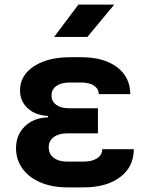

<svg xmlns="http://www.w3.org/2000/svg" viewBox="-20 -805 640 832"><path d="M341.6 7H272.5Q206.1 7 155.8 -14.3Q105.5 -35.5 77.5 -74.2Q49.5 -112.9 49.5 -162.9Q49.5 -220.4 87.6 -257.5Q125.7 -294.7 188.3 -296.2V-302.7Q134 -305 100.4 -335.7Q66.8 -366.3 66.8 -413.2Q66.8 -456.6 93.7 -488.6Q120.7 -520.6 169.3 -538.8Q217.9 -557 281.3 -557H332.5Q430.4 -557 487.4 -513.8Q544.3 -470.7 544.5 -397.2H407.8Q407.6 -420.2 387.4 -433.8Q367.2 -447.4 332.5 -447.4H281.3Q245.5 -447.4 224.4 -432.4Q203.2 -417.5 203.2 -391Q203.2 -366 223.5 -350.9Q243.8 -335.9 278.1 -335.9H404.4V-227.3H272.5Q234.9 -227.3 213 -211Q191.1 -194.8 191.1 -166.5Q191.1 -137.7 213 -121.1Q234.9 -104.6 272.5 -104.6H341.6Q378.8 -104.6 400.9 -119.2Q423 -133.8 423 -158.6H559.7Q559.7 -82.2 500.8 -37.6Q441.8 7 341.6 7ZM214.5 -645 319.7 -785H474.9L358.8 -645Z"/></svg>

Font: JetBrains Mono
Style: Regular
Weight: 400
Monospace: yes
Designer: Philipp Nurullin, Konstantin Bulenkov
Foundry: JetBrains
Version: Version 2.305